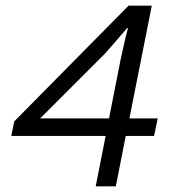

<svg xmlns="http://www.w3.org/2000/svg" viewBox="-20 -658 640 678"><path d="M318 0 353 -178H20L30 -229L434 -638H516L437 -240H537L524 -178H424L389 0ZM122 -240H365L406 -448Q412 -476 418.5 -504.5Q425 -533 432 -559H429Q409 -536 389 -512.5Q369 -489 348 -466Z"/></svg>

Font: Source Code Pro
Style: Italic
Weight: 400
Italic angle: -11°
Monospace: yes
Designer: Paul D. Hunt, Teo Tuominen
Foundry: Adobe Systems Incorporated
Version: Version 1.050;PS 1.000;hotconv 16.6.51;makeotf.lib2.5.65220